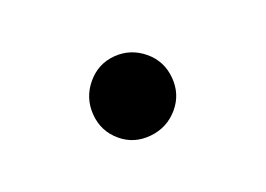

<svg xmlns="http://www.w3.org/2000/svg" viewBox="-37 -182 365 263"><g transform="rotate(20 145.0 -50.0)"><path d="M85 -51Q85 -26 102.5 -8Q120 10 145 10Q169 10 186.5 -8Q204 -26 204 -51Q204 -75 186.5 -92.5Q169 -110 145 -110Q120 -110 102.5 -93Q85 -76 85 -51Z"/></g></svg>

Font: Geom Light
Style: Regular
Weight: 300
Version: Version 1.102